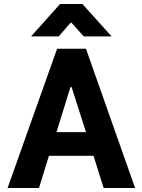

<svg xmlns="http://www.w3.org/2000/svg" viewBox="-20 -945 713 965"><path d="M450 -162H226L176 0H18L267 -700H412L659 0H501ZM412 -281 340 -507H334L264 -281ZM282 -925H394L541 -762H401L339 -831H335L275 -762H136Z"/></svg>

Font: Be Vietnam ExtraBold
Style: Regular
Weight: 800
Designer: Gabriel Lam
Foundry: TypeRant
Version: Version 4.000